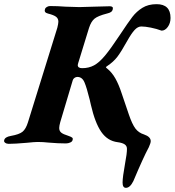

<svg xmlns="http://www.w3.org/2000/svg" viewBox="-61 -684 838 921"><path d="M527 192Q527 166 539 100Q548 53 548 30Q548 16 537 8.5Q526 1 503 -2Q455 -8 425 -51Q395 -94 375 -181L369 -207Q355 -264 344 -289.5Q333 -315 310 -315Q303 -315 296.5 -310.5Q290 -306 288 -299L228 -98Q223 -80 223 -70Q223 -56 232.5 -48Q242 -40 268 -32Q280 -28 285 -24Q290 -20 287 -12Q286 -5 276 -0.5Q266 4 255 4Q218 4 172 0Q145 -3 120 -3Q105 -3 67 1Q10 6 -19 6Q-29 6 -36 1Q-43 -4 -41 -11Q-38 -27 -9 -32Q31 -39 47 -52Q63 -65 73 -97L214 -551Q219 -571 219 -580Q219 -595 208 -603.5Q197 -612 169 -619Q149 -624 155 -640Q156 -646 163.5 -650.5Q171 -655 179 -655Q216 -655 253 -652Q301 -650 320 -650Q338 -650 390 -652Q442 -654 466 -654Q474 -654 478 -650.5Q482 -647 480 -640Q478 -631 471.5 -626.5Q465 -622 452 -619Q409 -608 392.5 -594.5Q376 -581 366 -550L314 -381Q312 -375 312 -372Q312 -357 333 -357Q365 -357 390 -370.5Q415 -384 442.5 -417Q470 -450 513 -515Q554 -577 574 -603Q594 -629 622 -646.5Q650 -664 690 -664Q757 -664 757 -598Q757 -573 744 -555Q731 -537 714 -537Q690 -546 662.5 -551.5Q635 -557 617 -557Q600 -557 584.5 -540Q569 -523 550 -489Q520 -435 501.5 -411Q483 -387 453 -367Q447 -363 447 -361.5Q447 -360 452 -356Q476 -337 492.5 -307.5Q509 -278 522 -238L557 -135Q573 -88 588.5 -67.5Q604 -47 630 -39Q662 -28 662 -7Q662 2 653 22Q627 70 579 184Q563 217 543 217Q527 217 527 192Z"/></svg>

Font: EB Garamond
Style: Bold Italic
Weight: 700
Italic angle: -17.2°
Designer: Georg Duffner and Octavio Pardo
Foundry: Georg Duffner
Version: Version 1.000